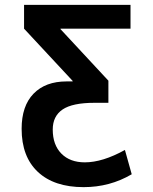

<svg xmlns="http://www.w3.org/2000/svg" viewBox="-20 -540 631 790"><path d="M229 -420 426 -208V-117H369Q278 -117 237.5 -89.5Q197 -62 197 -7Q197 56 232.5 92Q268 128 329 128Q402 128 494 77L522 177Q432 230 324 230Q203 230 136 167.5Q69 105 69 -10Q69 -104 118 -154.5Q167 -205 254 -205H279V-207L79 -422V-520H517V-422H229Z"/></svg>

Font: M PLUS 1p
Style: Bold
Weight: 700
Version: Version 1.062